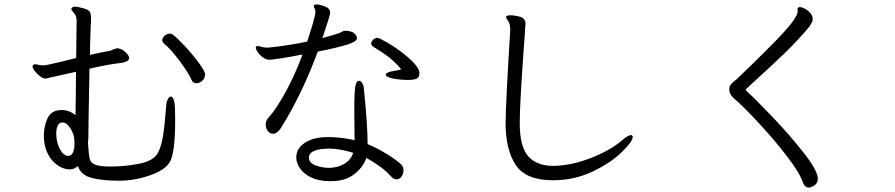

<svg xmlns="http://www.w3.org/2000/svg" viewBox="-20 -789 4040 867"><path d="M479 -37Q543 -37 607.5 -49.5Q672 -62 692 -97Q708 -125 716 -174.5Q724 -224 730 -305Q731 -328 737.5 -340.5Q744 -353 751 -353Q759 -353 764 -340Q769 -327 770 -302L771 -247Q771 -96 746 -56Q725 -21 656.5 3Q588 27 518 27Q440 27 392.5 14Q345 1 332 -39Q314 -24 296 -24Q267 -24 239.5 -43Q212 -62 195 -96.5Q178 -131 178 -175Q178 -221 195 -255.5Q212 -290 252 -292H259Q293 -292 321 -269Q323 -383 323 -465L288 -457Q186 -434 185 -434Q175 -434 161 -444.5Q147 -455 137 -468.5Q127 -482 127 -489Q127 -493 130 -496Q135 -499 139 -499Q143 -499 149.5 -497.5Q156 -496 160 -495Q166 -494 177 -494Q189 -494 253 -509.5Q317 -525 324 -527L326 -696Q326 -703 324 -711.5Q322 -720 319 -723Q317 -727 309.5 -735.5Q302 -744 302 -748L303 -751Q307 -759 319 -759Q329 -759 355 -752Q378 -746 384.5 -737.5Q391 -729 391 -708V-698Q387 -626 386 -541Q447 -555 474 -559Q479 -560 491 -565.5Q503 -571 511 -571L516 -570Q528 -569 543 -556.5Q558 -544 562 -533Q563 -531 563 -527Q563 -518 553 -512.5Q543 -507 528 -505Q477 -500 384 -479Q383 -443 380 -253L379 -164Q379 -159 377 -143L382 -89Q384 -70 390.5 -59.5Q397 -49 417.5 -43Q438 -37 479 -37ZM866 -413Q851 -413 844 -430Q832 -459 790.5 -514.5Q749 -570 722 -591Q713 -599 713 -608Q713 -619 723.5 -628Q734 -637 746 -637Q755 -637 760 -633Q778 -620 814 -581.5Q850 -543 878 -505Q906 -467 906 -453Q906 -444 902 -435.5Q898 -427 892 -423Q880 -413 866 -413ZM316 -126V-151Q316 -180 299 -208Q282 -236 262 -236H259Q246 -234 240 -220.5Q234 -207 234 -187Q234 -146 250.5 -115.5Q267 -85 289 -85H292Q312 -90 316 -126Z M1318 -75V-79Q1318 -119 1357 -144.5Q1396 -170 1461 -170H1474Q1537 -167 1581 -156V-179L1580 -266V-317Q1580 -367 1584 -395.5Q1588 -424 1601 -424Q1609 -424 1615.5 -414Q1622 -404 1623 -389Q1640 -227 1640 -138Q1682 -121 1726 -94Q1770 -67 1792 -46Q1802 -36 1802 -20Q1802 -4 1793 8.5Q1784 21 1771 21Q1758 21 1745 7Q1726 -15 1696 -37Q1666 -59 1634 -76Q1621 -35 1580.5 -3Q1540 29 1475 29H1464Q1417 28 1384.5 12Q1352 -4 1335.5 -27.5Q1319 -51 1318 -75ZM1397 -760Q1397 -763 1398 -764Q1400 -769 1409 -769Q1423 -769 1447 -760Q1471 -751 1471 -732Q1471 -726 1463.5 -701.5Q1456 -677 1436 -617Q1495 -633 1513 -640Q1517 -642 1524.5 -646Q1532 -650 1537 -650Q1566 -650 1579 -639Q1592 -628 1592 -616Q1592 -602 1551 -588.5Q1510 -575 1415 -556Q1342 -360 1248 -210Q1231 -185 1213 -185Q1199 -185 1189.5 -197.5Q1180 -210 1180 -226Q1180 -240 1187 -251Q1190 -256 1200 -267Q1210 -278 1217 -288Q1292 -396 1346 -543Q1291 -532 1248 -525.5Q1205 -519 1196 -519Q1183 -519 1168.5 -529Q1154 -539 1144.5 -552.5Q1135 -566 1135 -575Q1135 -581 1145 -581Q1149 -581 1155.5 -579Q1162 -577 1166 -576Q1178 -574 1185 -574L1202 -575Q1285 -584 1367 -601Q1404 -713 1404 -733V-740Q1404 -744 1400.5 -750.5Q1397 -757 1397 -760ZM1667 -577Q1656 -584 1656 -593Q1656 -599 1663 -608Q1673 -618 1683 -618Q1687 -618 1697 -614Q1764 -580 1819 -533Q1874 -486 1874 -459Q1874 -440 1861.5 -434Q1849 -428 1824 -428Q1787 -428 1754.5 -434.5Q1722 -441 1722 -452Q1722 -457 1730.5 -461Q1739 -465 1750 -467Q1755 -468 1769.5 -470.5Q1784 -473 1792 -476Q1765 -508 1735.5 -531Q1706 -554 1667 -577ZM1470 -118Q1375 -118 1375 -77Q1375 -54 1402.5 -43Q1430 -32 1463 -31Q1503 -31 1533.5 -48.5Q1564 -66 1575 -99Q1516 -117 1470 -118Z M2791 -157Q2817 -179 2829 -179Q2837 -179 2837 -170Q2837 -150 2786.5 -101Q2736 -52 2654 -13.5Q2572 25 2477 25Q2354 25 2308.5 -44.5Q2263 -114 2263 -233Q2264 -329 2284 -652V-658Q2284 -680 2274.5 -694.5Q2265 -709 2265 -712Q2265 -714 2266 -715Q2270 -720 2285 -720Q2305 -720 2329 -713Q2353 -706 2353 -681Q2353 -676 2352 -670.5Q2351 -665 2351 -659L2350 -638Q2327 -329 2327 -237V-233Q2327 -126 2365.5 -83Q2404 -40 2478 -40H2488Q2566 -43 2652 -77Q2738 -111 2791 -157Z M3386 -421Q3385 -420 3349 -387Q3348 -386 3348 -384Q3348 -380 3351 -378Q3386 -347 3465 -264.5Q3544 -182 3608.5 -100Q3673 -18 3673 18Q3673 38 3657.5 48Q3642 58 3632 58Q3622 58 3614.5 50Q3607 42 3604 31Q3589 -12 3530.5 -87.5Q3472 -163 3402.5 -237.5Q3333 -312 3293 -346Q3273 -364 3273 -385Q3273 -398 3280 -407Q3287 -416 3294 -421.5Q3301 -427 3304 -429Q3464 -582 3523 -647.5Q3582 -713 3582 -738L3581 -747Q3581 -754 3587 -756Q3588 -757 3592 -757Q3601 -757 3615 -749.5Q3629 -742 3639.5 -729.5Q3650 -717 3650 -703Q3650 -694 3646 -687Q3642 -680 3635 -669Q3586 -610 3529.5 -555Q3473 -500 3386 -421Z"/></svg>

Font: Fusion Kai T
Style: Regular
Weight: 400
Designer: Fontworks Inc.
Version: Version 24.134;May 13, 2024